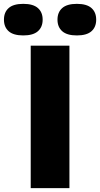

<svg xmlns="http://www.w3.org/2000/svg" viewBox="-94 -977 519 997"><path d="M65.5 0V-740H266.5V0ZM305 -793Q254 -793 229.2 -814.8Q204.5 -836.5 204.5 -875Q204.5 -913.5 229.2 -935.2Q254 -957 305 -957Q356.5 -957 381 -935.2Q405.5 -913.5 405.5 -875Q405.5 -836.5 381 -814.8Q356.5 -793 305 -793ZM27 -793Q-24.5 -793 -49 -814.8Q-73.5 -836.5 -73.5 -875Q-73.5 -913.5 -49 -935.2Q-24.5 -957 27 -957Q78 -957 102.8 -935.2Q127.5 -913.5 127.5 -875Q127.5 -836.5 102.8 -814.8Q78 -793 27 -793Z"/></svg>

Font: Encode Sans SmExp XBd
Style: Regular
Weight: 800
Width: 6
Designer: Multiple Designers
Foundry: Impallari Type
Version: Version 3.002; ttfautohint (v1.8.3) -l 8 -r 50 -G 200 -x 14 